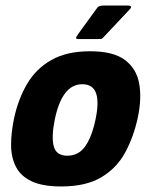

<svg xmlns="http://www.w3.org/2000/svg" viewBox="-20 -665 546 693"><path d="M201 8Q134 8 94.5 -10.5Q55 -29 37.5 -63Q20 -97 20 -142Q20 -187 31 -239Q46 -308 78 -362.5Q110 -417 165.5 -448.5Q221 -480 305 -480Q389 -480 431 -448.5Q473 -417 482.5 -362.5Q492 -308 477 -239Q462 -170 431.5 -114Q401 -58 345.5 -25Q290 8 201 8ZM223 -103Q264 -103 288 -137.5Q312 -172 325 -235Q338 -297 326.5 -329Q315 -361 277 -361Q240 -361 215.5 -329Q191 -297 178 -235Q165 -171 174 -137Q183 -103 223 -103ZM265 -524Q255 -524 254.5 -527.5Q254 -531 262 -542L331 -637Q336 -645 354 -645H443Q450 -645 452.5 -641.5Q455 -638 447 -630L354 -531Q349 -525 344.5 -524.5Q340 -524 331 -524Z"/></svg>

Font: Glory ExtraBold
Style: Italic
Weight: 800
Italic angle: -12°
Version: Version 1.011